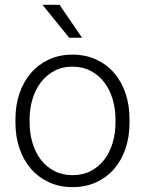

<svg xmlns="http://www.w3.org/2000/svg" viewBox="-20 -764 600 794"><path d="M43.9 -272Q43.9 -329.6 60.8 -378.4Q77.6 -427.2 108.4 -462.6Q139.2 -498 182.6 -518.1Q226.1 -538.1 279.3 -538.1Q333.5 -538.1 377.2 -518.1Q420.9 -498 451.7 -462.6Q482.4 -427.2 499 -378.4Q515.6 -329.6 515.6 -272V-255.9Q515.6 -198.2 499 -149.4Q482.4 -100.6 451.7 -65.2Q420.9 -29.8 377.4 -10Q334 9.8 280.3 9.8Q226.6 9.8 183.1 -10Q139.6 -29.8 108.6 -65.2Q77.6 -100.6 60.8 -149.4Q43.9 -198.2 43.9 -255.9ZM102.5 -255.9Q102.5 -212.4 114.3 -173.1Q126 -133.8 148.4 -104.2Q170.9 -74.7 204.1 -57.1Q237.3 -39.6 280.3 -39.6Q323.2 -39.6 356.2 -57.1Q389.2 -74.7 411.6 -104.2Q434.1 -133.8 445.8 -173.1Q457.5 -212.4 457.5 -255.9V-272Q457.5 -314.5 445.8 -353.8Q434.1 -393.1 411.6 -422.9Q389.2 -452.6 355.7 -470.5Q322.3 -488.3 279.3 -488.3Q236.8 -488.3 203.9 -470.5Q170.9 -452.6 148.4 -422.9Q126 -393.1 114.3 -353.8Q102.5 -314.5 102.5 -272ZM319.3 -607.9H266.1L155.8 -744.1H226.1Z"/></svg>

Font: Melbourne
Style: Light
Weight: 300
Designer: Google
Version: Version 2.000980; 2014